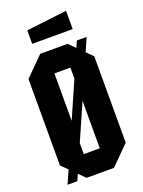

<svg xmlns="http://www.w3.org/2000/svg" viewBox="-161 -941 758 1015"><g transform="rotate(-20 218.0 -433.5)"><path d="M34 -110V-596L138 -700H292L402 -590V-104L298 0H144ZM173 -577V-123H263V-577ZM37 0 344 -700H399L92 0ZM116 -764V-840L344 -867V-764Z"/></g></svg>

Font: Tektur Condensed SemiBold
Style: Regular
Weight: 600
Width: 3
Designer: Adam Jagosz
Foundry: Adam Jagosz
Version: Version 1.005;gftools[0.9.30]